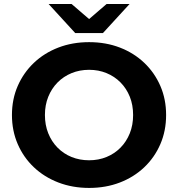

<svg xmlns="http://www.w3.org/2000/svg" viewBox="-20 -921 884 953"><path d="M422.5 11.8Q339.9 11.8 269.6 -15.2Q199.4 -42.2 147.9 -91.1Q96.4 -140 67.9 -206Q39.3 -271.9 39.3 -350.2Q39.3 -428.5 67.9 -494.1Q96.5 -559.8 148 -608.9Q199.6 -658 269.6 -684.9Q339.5 -711.8 422.2 -711.8Q505.2 -711.8 574.8 -685Q644.4 -658.2 695.9 -609.3Q747.3 -560.4 775.9 -494.5Q804.5 -428.7 804.5 -350.1Q804.5 -271.6 775.9 -205.5Q747.3 -139.4 695.9 -90.6Q644.4 -41.8 574.8 -15Q505.2 11.8 422.5 11.8ZM422.2 -125.5Q469.1 -125.5 508.8 -141.8Q548.5 -158.1 578.1 -188.1Q607.7 -218.1 624.2 -259.2Q640.7 -300.3 640.7 -350.2Q640.7 -400.1 624.3 -440.9Q607.8 -481.8 578.2 -511.8Q548.6 -541.8 508.8 -558.1Q469.1 -574.5 422.2 -574.5Q375.3 -574.5 335.4 -558.1Q295.5 -541.8 265.8 -511.8Q236.1 -481.7 219.6 -440.8Q203 -399.8 203 -350.2Q203 -300.6 219.5 -259.4Q236 -218.3 265.7 -188.1Q295.4 -158 335.3 -141.7Q375.3 -125.5 422.2 -125.5ZM353.3 -757 221.1 -901.3H335.2L473.6 -782.2H370.8L509.2 -901.3H623.3L491 -757Z"/></svg>

Font: Montserrat Thin
Style: Regular
Weight: 100
Designer: Julieta Ulanovsky
Foundry: Julieta Ulanovsky
Version: Version 9.000